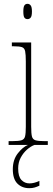

<svg xmlns="http://www.w3.org/2000/svg" viewBox="-20 -758 277 1004"><path d="M124 -658Q113 -658 107.5 -666Q102 -674 102 -698Q102 -721 107.5 -729.5Q113 -738 124 -738Q134 -738 140.5 -729.5Q147 -721 147 -698Q147 -674 140.5 -666Q134 -658 124 -658ZM25 0V-20H45Q77 -20 92 -24.5Q107 -29 111 -44.5Q115 -60 115 -95V-437Q115 -473 111.5 -490Q108 -507 94.5 -511.5Q81 -516 51 -516H42V-536H143V-95Q143 -60 147 -44.5Q151 -29 165.5 -24.5Q180 -20 212 -20H230V0ZM133 226Q95 226 71 202Q47 178 47 127Q47 77 73.5 43.5Q100 10 126 0H160Q141 7 121.5 24Q102 41 88.5 66Q75 91 75 123Q75 165 92 183Q109 201 134 201Q158 201 186 188V213Q173 219 161 222.5Q149 226 133 226Z"/></svg>

Font: Noto Serif Ethiopic Condensed Thin
Style: Regular
Weight: 100
Width: 3
Designer: Monotype Design Team
Foundry: Monotype Imaging Inc.
Version: Version 2.102; ttfautohint (v1.8.4.7-5d5b)